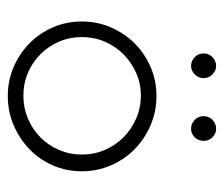

<svg xmlns="http://www.w3.org/2000/svg" viewBox="-62 -520 588 505"><g transform="rotate(90 232.5 -267.0)"><path d="M36 -188Q36 -228 51.5 -264Q67 -300 93.5 -326.5Q120 -353 155.5 -368.5Q191 -384 232 -384Q273 -384 309 -368.5Q345 -353 372 -326.5Q399 -300 414.5 -264Q430 -228 430 -188Q430 -147 414.5 -111.5Q399 -76 372 -50Q345 -24 309 -8.5Q273 7 232 7Q191 7 155.5 -8.5Q120 -24 93.5 -50Q67 -76 51.5 -111.5Q36 -147 36 -188ZM77 -188Q77 -156 89 -128Q101 -100 122 -79Q143 -58 171 -46Q199 -34 231 -34Q263 -34 291.5 -46Q320 -58 341 -79Q362 -100 374 -128Q386 -156 386 -188Q386 -220 374 -248Q362 -276 341 -297Q320 -318 291.5 -330.5Q263 -343 231 -343Q199 -343 171 -330.5Q143 -318 122 -297Q101 -276 89 -248Q77 -220 77 -188ZM285 -508Q285 -522 295 -531.5Q305 -541 318 -541Q331 -541 340.5 -531.5Q350 -522 350 -508Q350 -494 340.5 -484.5Q331 -475 318 -475Q305 -475 295 -484.5Q285 -494 285 -508ZM120 -508Q120 -522 130 -531.5Q140 -541 153 -541Q165 -541 175 -531.5Q185 -522 185 -508Q185 -494 175 -484.5Q165 -475 153 -475Q140 -475 130 -484.5Q120 -494 120 -508Z"/></g></svg>

Font: Josefin Slab
Style: Regular
Weight: 400
Designer: Santiago Orozco
Foundry: Typemade
Version: Version 1.000